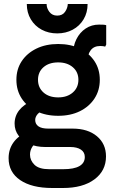

<svg xmlns="http://www.w3.org/2000/svg" viewBox="-20 -740 567 960"><path d="M241 200Q139 200 81 160.5Q23 121 23 51Q23 6 47.5 -28Q72 -62 118 -81L174 -33Q153 -24 141.5 -6Q130 12 130 33Q130 62 152.5 84Q175 106 226 106H296Q350 106 377 90.5Q404 75 404 45Q404 21 384.5 8Q365 -5 331 -5H206Q162 -5 127.5 -20Q93 -35 73 -61.5Q53 -88 53 -122Q53 -160 76.5 -189.5Q100 -219 144 -237L206 -187Q182 -185 169 -170.5Q156 -156 156 -140Q156 -120 172 -108.5Q188 -97 221 -97H343Q419 -97 464.5 -59Q510 -21 510 42Q510 114 452 157Q394 200 295 200ZM271 -161Q209 -161 162 -184Q115 -207 88.5 -247.5Q62 -288 62 -341Q62 -394 88.5 -434Q115 -474 162 -497Q209 -520 271 -520Q333 -520 379.5 -497Q426 -474 452.5 -434Q479 -394 479 -341Q479 -288 452.5 -247.5Q426 -207 379.5 -184Q333 -161 271 -161ZM271 -253Q316 -253 344 -277.5Q372 -302 372 -341Q372 -380 344 -404Q316 -428 271 -428Q225 -428 197.5 -404Q170 -380 170 -341Q170 -302 197.5 -277.5Q225 -253 271 -253ZM417 -431 345 -466Q345 -510 362 -544Q379 -578 408.5 -597.5Q438 -617 475 -617Q486 -617 496 -616.5Q506 -616 511 -614V-517L506 -507Q496 -510 481 -510Q449 -510 433 -488Q417 -466 417 -431ZM266 -573Q223 -573 188.5 -591.5Q154 -610 134 -643.5Q114 -677 114 -720H213Q213 -699 227 -680.5Q241 -662 266 -662Q292 -662 305 -680.5Q318 -699 319 -720H418Q418 -677 398 -643.5Q378 -610 343.5 -591.5Q309 -573 266 -573Z"/></svg>

Font: Fustat
Style: Bold
Weight: 700
Designer: Mohamed Gaber, Khaled Hosny, Laura Garcia Mut
Foundry: Kief Type Foundry, Alif Type Foundry, Hard Type Foundry
Version: Version 1.007